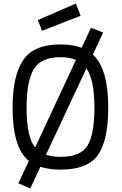

<svg xmlns="http://www.w3.org/2000/svg" viewBox="-20 -960 696 1098"><path d="M326 10Q262 10 211 -6L153 118L85 88L145 -40Q52 -114 52 -344Q52 -527 112.5 -616.5Q173 -706 326 -706Q393 -706 447 -687L500 -801L570 -774L511 -648Q599 -568 599 -344Q599 -157 540 -73.5Q481 10 326 10ZM132 -344Q132 -176 181 -117L414 -617Q379 -633 326 -633Q213 -633 172.5 -563.5Q132 -494 132 -344ZM326 -63Q441 -63 480.5 -127.5Q520 -192 520 -344Q520 -505 474 -569L243 -75Q278 -63 326 -63ZM196 -845 414 -940 441 -870 221 -784Z"/></svg>

Font: TitilliumText22L Rg
Style: Regular
Weight: 400
Designer: Campivisivi
Foundry: Campivisivi
Version: 1.000